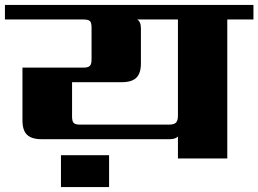

<svg xmlns="http://www.w3.org/2000/svg" viewBox="-40 -642 1047 778"><path d="M207 116V-13H402V116ZM681 -173V-563H516Q531 -554 531 -527V-385Q531 -345 512.5 -327Q494 -309 454 -309H252V-169Q252 -151 258.5 -144Q265 -137 284 -137H644Q665 -137 673 -145Q681 -153 681 -173ZM987 -622V-563H881V0H681V-89Q671 -78 647 -78H128Q88 -78 69.5 -96Q51 -114 51 -154V-368H298Q317 -368 324 -375Q331 -382 331 -401V-530Q331 -550 324.5 -556.5Q318 -563 298 -563H-20V-622Z"/></svg>

Font: Sarpanch ExtraBold
Style: Regular
Weight: 800
Designer: Manushi Parikh (Devanagari and Latin), Jyotish Sonowal (Devanagari)
Foundry: Indian Type Foundry
Version: Version 2.004;PS 1.0;hotconv 1.0.78;makeotf.lib2.5.61930; tt